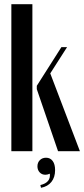

<svg xmlns="http://www.w3.org/2000/svg" viewBox="-20 -719 400 913"><path d="M134 0H34V-699H134ZM219 -370 360 0H256L155 -295V-311L272 -495H299ZM217 107Q205 112 196 112Q179 112 168.5 100.5Q158 89 158 72Q158 54 169.5 42.5Q181 31 199 31Q219 31 230.5 46.5Q242 62 242 90Q242 124 224.5 146Q207 168 175 174L172 161Q222 149 217 107Z"/></svg>

Font: Moniqa Extra Bold Narrow Heading
Style: Regular
Weight: 800
Width: 4
Designer: Rajesh Rajput
Foundry: Rajesh Rajput
Version: Version 1.000;December 15, 2022;FontCreator 14.0.0.2794 32-b